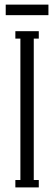

<svg xmlns="http://www.w3.org/2000/svg" viewBox="-20 -816 236 836"><path d="M4.9 -750V-795.9H190.9V-750ZM148.9 0H46.9V-32.2H68.8V-647.9H46.9V-680.2H148.9V-647.9H127V-32.2H148.9Z"/></svg>

Font: Margherita Light
Style: Regular
Weight: 300
Designer: James Puckett
Foundry: Dunwich Type Founders
Version: Version 1.008;hotconv 1.0.109;makeotfexe 2.5.65596